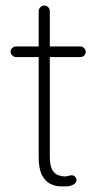

<svg xmlns="http://www.w3.org/2000/svg" viewBox="-20 -670 356 690"><path d="M37 -503H269Q277 -503 282.5 -497Q288 -491 288 -484Q288 -476 282.5 -470.5Q277 -465 269 -465H37Q30 -465 24 -471Q18 -477 18 -484Q18 -492 24 -497.5Q30 -503 37 -503ZM139 -650Q148 -650 153.5 -644Q159 -638 159 -630V-109Q159 -76 167.5 -60.5Q176 -45 189 -40.5Q202 -36 214 -36Q221 -36 226 -38Q231 -40 238 -40Q245 -40 250 -34.5Q255 -29 255 -22Q255 -13 243.5 -6.5Q232 0 215 0Q209 0 193.5 -0.5Q178 -1 160.5 -9.5Q143 -18 131 -40.5Q119 -63 119 -107V-630Q119 -638 125 -644Q131 -650 139 -650Z"/></svg>

Font: Quicksand Light Light
Style: Regular
Weight: 300
Version: Version 3.006